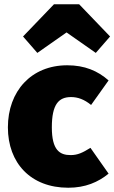

<svg xmlns="http://www.w3.org/2000/svg" viewBox="-20 -860 536 900"><path d="M155 -612 292 -708 429 -612 496 -689 351 -840H233L88 -689ZM295 -554C126 -554 17 -432 17 -263C17 -96 124 20 300 20C380 20 440 -6 489 -46L404 -167C367 -144 344 -133 311 -133C260 -133 223 -156 223 -263C223 -371 255 -405 313 -405C345 -405 375 -394 407 -368L489 -483C438 -528 377 -554 295 -554Z"/></svg>

Font: Fira Sans Heavy
Style: Regular
Weight: 900
Designer: bBox Type GmbH & Carrois Corporate GbR & Edenspiekermann AG
Foundry: bBox Type GmbH & Carrois Corporate GbR & Edenspiekermann AG
Version: Version 4.300;PS 004.300;hotconv 1.0.88;makeotf.lib2.5.64775